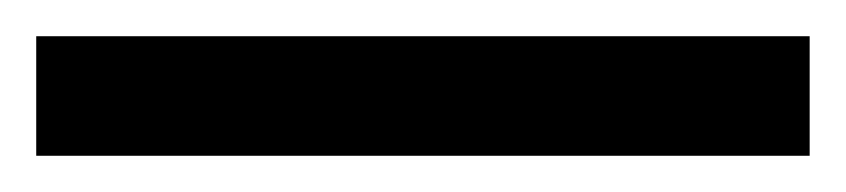

<svg xmlns="http://www.w3.org/2000/svg" viewBox="-22 70 467 106"><path d="M425 156H-2V90H425Z"/></svg>

Font: Noto Sans Sinhala UI SemiBold
Style: Regular
Weight: 600
Designer: Jelle Bosma - Monotype Design Team
Foundry: Monotype Imaging Inc.
Version: Version 2.006; ttfautohint (v1.8.4.7-5d5b)